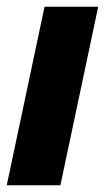

<svg xmlns="http://www.w3.org/2000/svg" viewBox="-27 -549 311 569"><path d="M264 -529 152 0H-7L105 -529Z"/></svg>

Font: Red Hat Display Black
Style: Italic
Weight: 900
Italic angle: -12°
Designer: Pentagram / MCKL
Foundry: Pentagram / MCKL
Version: Version 1.003; Red Hat Display Black Italic